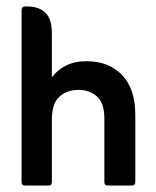

<svg xmlns="http://www.w3.org/2000/svg" viewBox="-20 -576 484 596"><path d="M141 -336Q158 -359 185 -372.5Q212 -386 249 -386Q317 -386 358.5 -343.5Q400 -301 400 -219V-11Q400 0 389 0H315Q304 0 304 -11V-207Q304 -256 281 -276.5Q258 -297 224 -297Q188 -297 164.5 -276Q141 -255 141 -204V-11Q141 0 131 0H58Q47 0 47 -11V-544Q47 -556 58 -556H63Q101 -556 121 -536.5Q141 -517 141 -472Z"/></svg>

Font: Zain
Style: Bold
Weight: 700
Designer: Zain,Boutros
Foundry: Mobile Telecommunications Company (Zain), 2024
Version: Version 1.50; ttfautohint (v1.8.4)